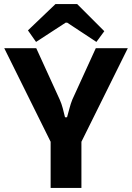

<svg xmlns="http://www.w3.org/2000/svg" viewBox="-20 -928 652 948"><path d="M611 -690 378 -220H234L1 -690H159L275 -436Q284 -416 290 -393Q296 -370 301 -349H311Q317 -370 323 -393Q329 -416 337 -436L453 -690ZM382 -312V0H230V-312ZM361 -908 495 -774 456 -721 312 -816H304L158 -721L118 -778L254 -908Z"/></svg>

Font: Exo 2
Style: Bold
Weight: 700
Designer: Natanael Gama
Foundry: Natanael Gama
Version: Version 2.010